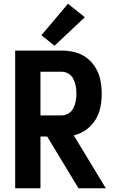

<svg xmlns="http://www.w3.org/2000/svg" viewBox="-20 -1005 616 1025"><path d="M61 0H196V-276H232L399 0H545L374 -282Q410 -291 440 -312.5Q470 -334 489.5 -365.5Q509 -397 516 -433Q523 -469 523 -505Q523 -541 516 -576.5Q509 -612 490.5 -643Q472 -674 443 -696Q414 -718 379 -726.5Q344 -735 309 -735H61ZM196 -389V-622H309Q329 -622 346 -611.5Q363 -601 372 -583Q381 -565 384.5 -545Q388 -525 388 -505Q388 -486 384.5 -466Q381 -446 372 -428Q363 -410 346 -399.5Q329 -389 309 -389ZM271 -761 433 -913 343 -985 201 -817Z"/></svg>

Font: Iosevka Sparkle Extrabold
Style: Regular
Weight: 800
Designer: Belleve Invis
Foundry: Belleve Invis
Version: Version 4.5.0; ttfautohint (v1.8.3)